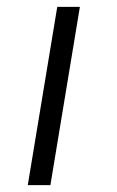

<svg xmlns="http://www.w3.org/2000/svg" viewBox="-20 -540 340 560"><path d="M61 0 147 -520H213L127 0Z"/></svg>

Font: Iosevka Aile Light Oblique
Style: Regular
Weight: 300
Italic angle: -9°
Designer: Belleve Invis
Foundry: Belleve Invis
Version: Version 31.1.0; ttfautohint (v1.8.4)